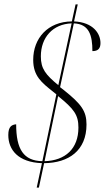

<svg xmlns="http://www.w3.org/2000/svg" viewBox="-20 -780 480 879"><path d="M172 -33 148 79H158L182 -33C295 -34 376 -91 376 -210C376 -271 353 -303 273 -367L255 -381L318 -673C389 -670 403 -617 403 -546C429 -546 440 -558 440 -583C440 -626 407 -678 319 -682L336 -760H326L309 -682C199 -681 132 -605 132 -506C132 -431 172 -401 222 -361L238 -348L174 -42C88 -44 54 -96 54 -211C34 -209 18 -201 18 -162C18 -94 63 -37 172 -33ZM308 -673 247 -390C189 -438 167 -465 167 -522C167 -609 222 -670 308 -673ZM184 -42 246 -340C319 -281 339 -254 339 -196C339 -99 279 -45 184 -42Z"/></svg>

Font: Noto Serif Display ExtraCondensed ExtraLight
Style: Italic
Weight: 200
Width: 2
Italic angle: -12°
Designer: Monotype Design Team
Foundry: Monotype Imaging Inc.
Version: Version 2.009